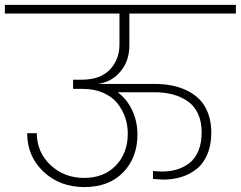

<svg xmlns="http://www.w3.org/2000/svg" viewBox="-52 -760 976 778"><path d="M-32.2 -705.1V-740.2H903.8V-705.1H472.2V-576.2Q472.2 -514.6 437.7 -472.2Q403.3 -429.7 350.1 -420.9V-419.9H574.2Q612.3 -419.9 645.5 -413.3Q678.7 -406.7 708.3 -391.8Q737.8 -377 758.8 -354.7Q779.8 -332.5 792 -298.8Q804.2 -265.1 804.2 -223.1Q804.2 -172.9 788.3 -135Q772.5 -97.2 744.6 -75.2Q716.8 -53.2 682.6 -42.7Q648.4 -32.2 607.9 -32.2Q600.1 -32.2 585.2 -33.7Q570.3 -35.2 567.9 -35.2V-66.9Q594.2 -64.9 604 -64.9Q637.7 -64.9 665.8 -73.5Q693.8 -82 716.6 -100.1Q739.3 -118.2 752.2 -149.7Q765.1 -181.2 765.1 -224.1Q765.1 -268.1 749.8 -300.3Q734.4 -332.5 707 -350.8Q679.7 -369.1 646.7 -377.7Q613.8 -386.2 574.2 -386.2H424.8Q462.9 -357.9 483.9 -312.7Q504.9 -267.6 504.9 -214.8Q504.9 -121.1 447 -61.5Q389.2 -2 290 -2Q189.9 -2 124 -64.5Q58.1 -127 58.1 -220.2H97.2Q97.2 -143.6 152.6 -91.3Q208 -39.1 289.1 -39.1Q369.1 -39.1 417.5 -89.4Q465.8 -139.6 465.8 -219.2Q465.8 -252 455.6 -282.7Q445.3 -313.5 424.6 -340.3Q403.8 -367.2 367.2 -383.5Q330.6 -399.9 283.2 -399.9H244.1V-437H278.8Q354 -437 393.1 -477.8Q432.1 -518.6 432.1 -580.1V-705.1Z"/></svg>

Font: SVN-Poppins ExtraLight
Style: Regular
Weight: 200
Designer: Ninad Kale (Devanagari), Jonny Pinhorn (Latin)
Foundry: Indian Type Foundry
Version: Version 3.002 2017